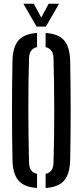

<svg xmlns="http://www.w3.org/2000/svg" viewBox="-20 -980 434 1008"><path d="M174.5 7Q107 2.5 77 -32.2Q47 -67 45.5 -140Q40.5 -400 45.5 -660Q47 -733 77 -767.8Q107 -802.5 174.5 -807V-732.5Q134 -724.5 132.5 -674.5Q128.5 -542.5 128.8 -401.8Q129 -261 132.5 -125.5Q134 -75.5 174.5 -67.5ZM219.5 7V-67.5Q259.5 -75 261 -125.5Q265 -261 264.8 -401.8Q264.5 -542.5 261 -674.5Q259.5 -723.5 219.5 -732.5V-807Q287 -802.5 316.8 -767.8Q346.5 -733 348.5 -660Q353.5 -399.5 348.5 -140Q346.5 -67 316.8 -32.2Q287 2.5 219.5 7ZM172 -840.5 102.5 -960.5H157.5L196.5 -887.5L235.5 -960.5H290L221 -840.5Z"/></svg>

Font: Big Shoulders Stencil Display SemiBold
Style: Regular
Weight: 600
Designer: Patric King
Foundry: XO Type Co
Version: Version 1.000